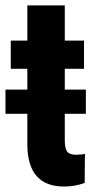

<svg xmlns="http://www.w3.org/2000/svg" viewBox="-28 -678 355 708"><path d="M210.9 -658.2V-528.3H281.7V-424.3H210.9V-347.7H288.6V-258.3H210.9V-162.1Q210.9 -130.9 219.5 -119.1Q228 -107.4 252.4 -107.4Q272.5 -107.4 285.2 -110.8L284.2 -3.4Q249 9.8 208 9.8Q75.2 9.8 72.8 -141.1V-258.3H-7.8V-347.7H72.8V-424.3H11.7V-528.3H72.8V-658.2Z"/></svg>

Font: Roboto Condensed
Style: Bold
Weight: 700
Designer: Google
Version: Version 2.134; 2016